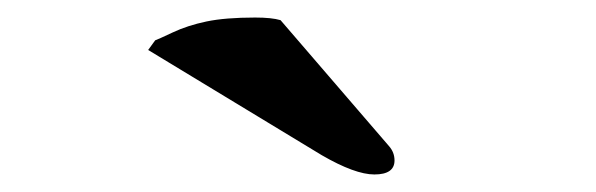

<svg xmlns="http://www.w3.org/2000/svg" viewBox="-20 -709 680 219"><path d="M300 -686 424 -542Q430 -535 430 -526Q430 -510 407 -510Q385 -510 347 -532L149 -652L157 -663Q160 -664 177 -672Q194 -680 215.5 -684.5Q237 -689 271 -689Q290 -689 300 -686Z"/></svg>

Font: Libertinus Mono
Style: Regular
Weight: 400
Designer: Philipp H. Poll
Foundry: Khaled Hosny
Version: Version 6.7